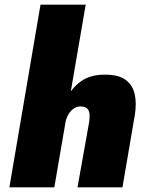

<svg xmlns="http://www.w3.org/2000/svg" viewBox="-20 -800 617 820"><path d="M346 -780H153L20 0H212ZM361 -280 311 0H503L556 -310Q564 -360 555 -399Q546 -438 515 -460Q484 -482 425 -481Q365 -481 325.5 -452.5Q286 -424 264 -378.5Q242 -333 233 -281L260 -280Q264 -298 273.5 -313.5Q283 -329 297.5 -338Q312 -347 330 -345Q348 -343 355 -333.5Q362 -324 362.5 -310Q363 -296 361 -280Z"/></svg>

Font: Jost Black
Style: Italic
Weight: 900
Italic angle: -5°
Version: Version 3.710